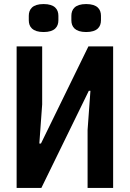

<svg xmlns="http://www.w3.org/2000/svg" viewBox="-20 -927 640 947"><path d="M62 0H184L418 -479H426L412 -286V0H538V-698H416L182 -219H174L188 -412V-698H62ZM195 -769C250 -769 268 -795 268 -827V-849C268 -881 250 -907 195 -907C140 -907 122 -881 122 -849V-827C122 -795 140 -769 195 -769ZM405 -769C460 -769 478 -795 478 -827V-849C478 -881 460 -907 405 -907C350 -907 332 -881 332 -849V-827C332 -795 350 -769 405 -769Z"/></svg>

Font: IBM Mono SemiBold
Style: Regular
Weight: 600
Monospace: yes
Designer: Mike Abbink, Paul van der Laan, Pieter van Rosmalen
Foundry: Bold Monday
Version: Version 2.3